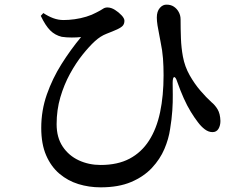

<svg xmlns="http://www.w3.org/2000/svg" viewBox="-20 -757 1040 824"><path d="M412 47Q362 47 316.5 33Q271 19 235 -11.5Q199 -42 178 -90.5Q157 -139 157 -208Q157 -283 181 -351.5Q205 -420 244 -482Q283 -544 328 -598Q311 -596 288 -596Q265 -596 245 -599Q216 -606 195.5 -626.5Q175 -647 155 -689L166 -701Q187 -687 208.5 -679Q230 -671 253 -671Q275 -671 300.5 -674.5Q326 -678 350.5 -685.5Q375 -693 393 -703Q413 -713 421.5 -719Q430 -725 441 -725Q457 -725 473.5 -714.5Q490 -704 502 -691Q514 -678 514 -668Q514 -656 508 -648Q502 -640 483 -631Q463 -622 437 -612Q411 -602 387 -580Q363 -558 334.5 -522.5Q306 -487 280.5 -440.5Q255 -394 239 -339.5Q223 -285 223 -224Q223 -167 249 -128Q275 -89 318 -69Q361 -49 412 -49Q485 -49 536 -76Q587 -103 619.5 -153.5Q652 -204 667 -275Q682 -346 682 -434Q682 -472 679.5 -506Q677 -540 669 -578Q667 -591 663 -610Q659 -629 656 -648Q653 -667 653 -682Q653 -708 666 -723Q679 -738 696 -737Q713 -737 726 -728.5Q739 -720 747 -705.5Q755 -691 755 -674Q755 -633 756.5 -592.5Q758 -552 765 -514Q773 -471 794 -434Q815 -397 840 -368Q865 -339 887 -319Q903 -306 914 -287.5Q925 -269 926 -238Q926 -218 917.5 -204Q909 -190 892 -190Q875 -190 859 -202Q843 -214 829 -233Q815 -251 799 -277Q783 -303 768.5 -335.5Q754 -368 741 -405Q734 -427 727.5 -426Q721 -425 721 -401Q721 -382 721.5 -351Q722 -320 719.5 -282.5Q717 -245 710 -203Q704 -161 685.5 -117.5Q667 -74 632 -36.5Q597 1 543 24Q489 47 412 47Z"/></svg>

Font: Noto Serif SC ExtraLight SemiBold
Style: Regular
Weight: 600
Version: Version 2.002-H1;hotconv 1.1.0;makeotfexe 2.6.0